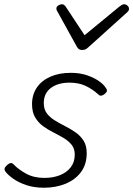

<svg xmlns="http://www.w3.org/2000/svg" viewBox="-20 -860 624 899"><path d="M186 19Q140 19 104 7Q68 -5 43 -22.5Q18 -40 6 -56Q0 -64 1.5 -71Q3 -78 13 -87Q23 -96 30.5 -96.5Q38 -97 45 -89Q66 -67 102 -47Q138 -27 188 -27Q228 -27 260 -39.5Q292 -52 311 -76.5Q330 -101 330 -136Q330 -164 315.5 -182Q301 -200 278.5 -213.5Q256 -227 230 -240Q204 -253 181.5 -269.5Q159 -286 144.5 -310.5Q130 -335 130 -372Q130 -417 152.5 -450Q175 -483 216 -501Q257 -519 311 -519Q354 -519 387.5 -507.5Q421 -496 443.5 -480Q466 -464 475 -449Q482 -440 480.5 -433.5Q479 -427 469 -419Q461 -413 454 -412Q447 -411 440 -418Q414 -442 381.5 -457.5Q349 -473 306 -473Q251 -473 218 -448Q185 -423 185 -377Q185 -348 199.5 -329Q214 -310 237 -296Q260 -282 285.5 -269Q311 -256 334 -240Q357 -224 371.5 -201Q386 -178 386 -143Q386 -90 359 -54Q332 -18 286.5 0.5Q241 19 186 19ZM561 -840Q570 -840 577 -833.5Q584 -827 584 -819Q584 -813 581.5 -809.5Q579 -806 575 -802L394 -639Q386 -631 379 -628.5Q372 -626 364 -626Q357 -626 351 -629Q345 -632 340 -641L250 -804Q247 -808 245.5 -812Q244 -816 244 -820Q244 -829 253 -834.5Q262 -840 269 -840Q276 -840 279.5 -837.5Q283 -835 287 -830L376 -695L540 -830Q547 -835 551.5 -837.5Q556 -840 561 -840Z"/></svg>

Font: Playwrite RO ExtraLight
Style: Regular
Weight: 250
Version: Version 1.002